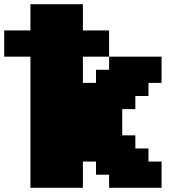

<svg xmlns="http://www.w3.org/2000/svg" viewBox="-20 -895 915 915"><path d="M500 0H750V-125H687.5V-187.5H625V-250H562.5V-375H625V-437.5H687.5V-500H750V-625H500V-562.5H437.5V-500H375V-625H500V-750H375V-875H125V-750H0V-625H125V0H375V-125H437.5V-62.5H500Z"/></svg>

Font: Faithful 32x
Style: Bold
Weight: 400
Foundry: Faithful Resource Pack
Version: Version 1.0; January 27, 2023